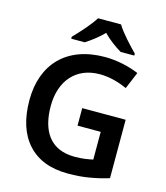

<svg xmlns="http://www.w3.org/2000/svg" viewBox="-135 -1040 996 1153"><g transform="rotate(15 363.0 -464.0)"><path d="M330.1 -938C304.2 -894.5 242.2 -826.2 206.1 -790V-777.8H290C325.7 -800.8 365.2 -830.1 399.9 -865.7C434.6 -830.1 476.6 -799.3 513.2 -777.8H598.1V-790C562 -826.2 498 -894.5 473.1 -938ZM377.9 -283.2H522V-110.8C491.2 -104.5 459.5 -98.1 409.2 -98.1C254.4 -98.1 191.9 -204.6 191.9 -356C191.9 -513.7 281.7 -616.2 428.2 -616.2C492.2 -616.2 552.2 -597.2 599.1 -576.2L643.1 -681.2C583 -706.5 507.8 -724.1 431.2 -724.1C193.4 -724.1 59.1 -580.1 59.1 -357.9C59.1 -240.7 87.9 -150.4 146 -86.4C204.1 -22.5 287.1 9.8 395 9.8C445.8 9.8 491.2 6.3 531.2 -1C570.8 -7.8 609.9 -17.1 647.9 -28.8V-392.1H377.9Z"/></g></svg>

Font: Noto Reveo Sans
Style: Regular
Weight: 600
Designer: Monotype Design Team
Foundry: Monotype Imaging Inc.
Version: Version 2.007